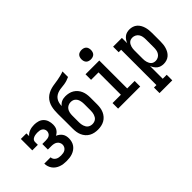

<svg xmlns="http://www.w3.org/2000/svg" viewBox="-75 -1350 2150 2150"><g transform="rotate(-45 1000.0 -275.0)"><path d="M252 8Q229 8 205.5 5Q182 2 159.5 -6Q137 -14 117.5 -27.5Q98 -41 84 -60Q70 -79 62.5 -102Q55 -125 55 -149H155Q155 -132 164.5 -117.5Q174 -103 188.5 -94.5Q203 -86 219.5 -83Q236 -80 252 -80Q270 -80 287.5 -83Q305 -86 319.5 -95.5Q334 -105 342.5 -121Q351 -137 351 -154Q351 -172 342.5 -188.5Q334 -205 319 -215Q304 -225 286 -228.5Q268 -232 250 -232H195V-320H250Q265 -320 280.5 -323Q296 -326 308.5 -334Q321 -342 328 -356.5Q335 -371 335 -386Q335 -401 327.5 -415Q320 -429 307 -437Q294 -445 278.5 -447.5Q263 -450 248 -450Q238 -450 227.5 -449Q217 -448 207 -446Q197 -444 187.5 -440Q178 -436 170 -429.5Q162 -423 157.5 -413.5Q153 -404 153 -394V-349H65V-530H153V-487Q164 -501 179.5 -511Q195 -521 212 -527Q229 -533 247 -535.5Q265 -538 283 -538Q313 -538 343 -529.5Q373 -521 394.5 -499.5Q416 -478 425.5 -448.5Q435 -419 435 -389Q435 -372 431.5 -354.5Q428 -337 419 -322.5Q410 -308 397 -296.5Q384 -285 368 -277Q387 -269 403 -257Q419 -245 430.5 -228.5Q442 -212 446.5 -192.5Q451 -173 451 -153Q451 -129 444.5 -105Q438 -81 424 -61.5Q410 -42 390 -28Q370 -14 347.5 -6Q325 2 301 5Q277 8 252 8Z M750 8Q723 8 696.5 2.5Q670 -3 646.5 -16Q623 -29 605 -49.5Q587 -70 576 -95Q565 -120 561 -146.5Q557 -173 557 -200V-308Q557 -339 556.5 -370Q556 -401 556 -432Q556 -459 558 -486.5Q560 -514 566.5 -541Q573 -568 586 -592.5Q599 -617 618.5 -636Q638 -655 663 -668Q688 -681 714.5 -688Q741 -695 768.5 -698.5Q796 -702 823 -707Q850 -712 876.5 -718.5Q903 -725 929 -735V-647Q908 -637 885.5 -630Q863 -623 840 -619.5Q817 -616 794 -614Q771 -612 748.5 -606Q726 -600 706 -587.5Q686 -575 673 -555.5Q660 -536 654.5 -513Q649 -490 649 -467Q658 -479 670 -489Q682 -499 696 -505Q710 -511 725 -513.5Q740 -516 755 -516Q782 -516 808 -510Q834 -504 856.5 -490.5Q879 -477 896.5 -456.5Q914 -436 924.5 -411.5Q935 -387 939 -360.5Q943 -334 943 -308V-200Q943 -173 939 -146.5Q935 -120 924 -95Q913 -70 895 -49.5Q877 -29 853.5 -16Q830 -3 803.5 2.5Q777 8 750 8ZM750 -80Q764 -80 778 -84Q792 -88 803.5 -96.5Q815 -105 822.5 -117.5Q830 -130 834.5 -143.5Q839 -157 841 -171.5Q843 -186 843 -200V-308Q843 -322 841 -336.5Q839 -351 835 -364.5Q831 -378 823.5 -390Q816 -402 805 -411Q794 -420 780 -424Q766 -428 751 -428Q751 -428 751 -428Q751 -428 751 -428Q730 -428 710 -418.5Q690 -409 678 -391Q666 -373 661.5 -351.5Q657 -330 657 -308V-200Q657 -186 659 -171.5Q661 -157 665.5 -143.5Q670 -130 677.5 -117.5Q685 -105 696.5 -96.5Q708 -88 722 -84Q736 -80 750 -80Z M1075 0V-88H1207V-442H1089V-530H1307V-88H1425V0ZM1250 -605Q1235 -605 1220 -609.5Q1205 -614 1194.5 -624.5Q1184 -635 1179.5 -650Q1175 -665 1175 -680Q1175 -695 1179.5 -710Q1184 -725 1194.5 -735.5Q1205 -746 1220 -750.5Q1235 -755 1250 -755Q1265 -755 1280 -750.5Q1295 -746 1305.5 -735.5Q1316 -725 1320.5 -710Q1325 -695 1325 -680Q1325 -665 1320.5 -650Q1316 -635 1305.5 -624.5Q1295 -614 1280 -609.5Q1265 -605 1250 -605Z M1526 205V117H1565V-442H1526V-530H1665V-446Q1673 -466 1685 -483.5Q1697 -501 1713.5 -514Q1730 -527 1750.5 -532.5Q1771 -538 1792 -538Q1816 -538 1839.5 -530.5Q1863 -523 1881.5 -507Q1900 -491 1912 -470Q1924 -449 1931 -425.5Q1938 -402 1940.5 -378Q1943 -354 1943 -330V-200Q1943 -176 1940.5 -152Q1938 -128 1931 -104.5Q1924 -81 1912 -60Q1900 -39 1881.5 -23Q1863 -7 1839.5 0.5Q1816 8 1792 8Q1771 8 1750.5 2.5Q1730 -3 1713.5 -16Q1697 -29 1685 -46.5Q1673 -64 1665 -84V117H1728V205ZM1751 -80Q1772 -80 1791.5 -90Q1811 -100 1823 -118Q1835 -136 1839 -157.5Q1843 -179 1843 -200V-330Q1843 -351 1839 -372.5Q1835 -394 1823 -412Q1811 -430 1791.5 -440Q1772 -450 1751 -450Q1737 -450 1723.5 -446Q1710 -442 1699.5 -432.5Q1689 -423 1682.5 -410.5Q1676 -398 1672 -385Q1668 -372 1666.5 -358Q1665 -344 1665 -330V-200Q1665 -186 1666.5 -172Q1668 -158 1672 -145Q1676 -132 1682.5 -119.5Q1689 -107 1699.5 -97.5Q1710 -88 1723.5 -84Q1737 -80 1751 -80Z"/></g></svg>

Font: Iosevka Slab Semibold
Style: Regular
Weight: 600
Monospace: yes
Designer: Belleve Invis
Foundry: Belleve Invis
Version: Version 11.1.1; ttfautohint (v1.8.3)